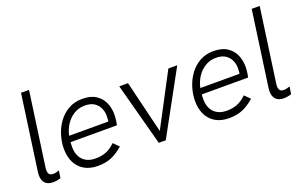

<svg xmlns="http://www.w3.org/2000/svg" viewBox="-83 -1056 2241 1422"><g transform="rotate(-20 1037.0 -345.0)"><path d="M137 7Q96 7 75 -15Q54 -37 54 -77Q54 -82 54.5 -89.5Q55 -97 56 -105L139 -697H202L120 -113Q119 -108 119 -103Q119 -98 119 -92Q119 -73 128 -62Q137 -51 158 -51Q169 -51 180.5 -53.5Q192 -56 206 -61L197 -3Q181 2 165.5 4.5Q150 7 137 7Z M492 7Q427 7 383 -19.5Q339 -46 317 -92Q295 -138 295 -197Q295 -252 312 -306Q329 -360 361.5 -404Q394 -448 441 -474Q488 -500 548 -500Q615 -500 656 -473Q697 -446 715.5 -403Q734 -360 734 -310Q734 -291 731 -267.5Q728 -244 724 -228H359Q358 -218 357.5 -210Q357 -202 357 -193Q357 -125 393 -88Q429 -51 493 -51Q540 -51 576.5 -65.5Q613 -80 649 -115L691 -73Q643 -31 597 -12Q551 7 492 7ZM672 -263Q675 -279 676 -292Q677 -305 677 -321Q677 -352 664.5 -380.5Q652 -409 624 -428Q596 -447 549 -447Q502 -447 464 -424Q426 -401 400.5 -362.5Q375 -324 365 -276H692Z M971 0 839 -493H908L1008 -80L1226 -493H1296L1026 0Z M1526 7Q1461 7 1417 -19.5Q1373 -46 1351 -92Q1329 -138 1329 -197Q1329 -252 1346 -306Q1363 -360 1395.5 -404Q1428 -448 1475 -474Q1522 -500 1582 -500Q1649 -500 1690 -473Q1731 -446 1749.5 -403Q1768 -360 1768 -310Q1768 -291 1765 -267.5Q1762 -244 1758 -228H1393Q1392 -218 1391.5 -210Q1391 -202 1391 -193Q1391 -125 1427 -88Q1463 -51 1527 -51Q1574 -51 1610.5 -65.5Q1647 -80 1683 -115L1725 -73Q1677 -31 1631 -12Q1585 7 1526 7ZM1706 -263Q1709 -279 1710 -292Q1711 -305 1711 -321Q1711 -352 1698.5 -380.5Q1686 -409 1658 -428Q1630 -447 1583 -447Q1536 -447 1498 -424Q1460 -401 1434.5 -362.5Q1409 -324 1399 -276H1726Z M1955 7Q1914 7 1893 -15Q1872 -37 1872 -77Q1872 -82 1872.5 -89.5Q1873 -97 1874 -105L1957 -697H2020L1938 -113Q1937 -108 1937 -103Q1937 -98 1937 -92Q1937 -73 1946 -62Q1955 -51 1976 -51Q1987 -51 1998.5 -53.5Q2010 -56 2024 -61L2015 -3Q1999 2 1983.5 4.5Q1968 7 1955 7Z"/></g></svg>

Font: Hanken Grotesk Light
Style: Italic
Weight: 300
Italic angle: -8°
Designer: Alfredo Marco Pradil
Foundry: Hanken Design Co.
Version: Version 3.013